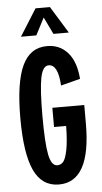

<svg xmlns="http://www.w3.org/2000/svg" viewBox="-61 -948 528 995"><g transform="rotate(-5 203.0 -450.0)"><path d="M205 -289V-389H371V-292Q371 10 205 10Q117 10 76 -77.5Q35 -165 35 -350Q35 -535 76 -622.5Q117 -710 205 -710Q271 -710 312.5 -663Q354 -616 361 -526L260 -500Q254 -610 205 -610Q174 -610 162 -550Q150 -490 150 -350Q150 -210 162 -150Q174 -90 205 -90Q224 -90 236.5 -105Q249 -120 258 -165.5Q267 -211 268 -289ZM238 -910 324 -770H244L201 -859L155 -770H75L163 -910Z"/></g></svg>

Font: Gully ECD Medium
Style: Regular
Weight: 500
Width: 2
Designer: jaikishan Patel
Foundry: MagicType
Version: Version 1.000;Glyphs 3.2 (3242)